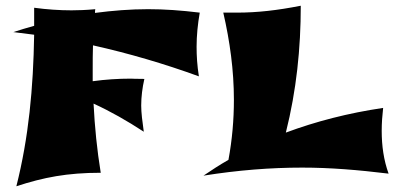

<svg xmlns="http://www.w3.org/2000/svg" viewBox="-20 -602 1374 669"><path d="M331 0C318 -80 310 -160 306 -241C365 -214 423 -181 481 -143C476 -178 472 -210 472 -234C472 -265 476 -296 483 -327C448 -327 442 -328 436 -328C391 -328 347 -325 303 -319V-360C303 -388 303 -416 304 -444C429 -416 552 -380 673 -336C667 -374 665 -407 665 -439C665 -478 669 -518 676 -558C610 -566 553 -570 496 -570C434 -570 372 -565 311 -557C311 -561 311 -565 312 -570C280 -567 253 -566 229 -566C188 -566 143 -569 99 -575V-512C74 -505 50 -498 26 -490H28L99 -481C96 -295 80 -123 37 47C132 16 214 0 331 0ZM1334 3C1317 -44 1310 -94 1310 -146C1310 -173 1312 -200 1315 -226C1193 -208 1081 -179 976 -140C1013 -287 1028 -434 1028 -582C946 -566 877 -558 805 -558H758C781 -458 795 -357 795 -254C795 -185 789 -115 776 -45C746 -28 717 -9 689 10C809 -9 922 -18 1033 -18C1130 -18 1227 -10 1334 3Z"/></svg>

Font: Shojumaru
Style: Regular
Weight: 400
Designer: Astigmatic (AOETI)
Foundry: Astigmatic (AOETI)
Version: Version 1.000